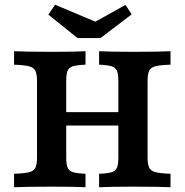

<svg xmlns="http://www.w3.org/2000/svg" viewBox="-20 -786 775 806"><path d="M476.8 -125.8V-445.2Q476.8 -475 471 -488.7Q465.2 -502.4 448.8 -507.7Q432.4 -512.9 396 -514.5V-571Q440.4 -568.5 539.9 -568.5Q650.6 -568.5 695.8 -571V-514.5Q652 -513 632.5 -507.9Q613 -502.9 606.2 -489Q599.5 -475.2 599.5 -445.2V-125.8Q599.5 -96 606.3 -82.3Q613.2 -68.5 632.8 -63.3Q652.5 -58.1 695.8 -56.5V0Q650.6 -2.4 539.9 -2.4Q440.4 -2.4 396 0V-56.5Q432.4 -58 448.8 -63.1Q465.2 -68.1 471 -81.9Q476.8 -95.7 476.8 -125.8ZM135.4 -125.8V-445.2Q135.4 -475 128.5 -488.7Q121.6 -502.4 102 -507.7Q82.4 -512.9 39 -514.5V-571Q85.9 -568.5 199.3 -568.5Q296.6 -568.5 338.9 -571V-514.5Q302.4 -513 286 -507.9Q269.6 -502.9 263.8 -489Q258 -475.2 258 -445.2V-125.8Q258 -96 263.9 -82.3Q269.7 -68.5 286.1 -63.3Q302.5 -58.1 338.9 -56.5V0Q296.6 -2.4 199.3 -2.4Q85.9 -2.4 39 0V-56.5Q82.8 -58 102.3 -63.1Q121.9 -68.1 128.6 -81.9Q135.4 -95.7 135.4 -125.8ZM208.2 -315.3H526.7V-258.9H208.2ZM532.7 -725.8 402.2 -626.3H305.4L183 -724.6L211.4 -766.1L411.7 -681.8L349 -677.5L506.7 -765.3Z"/></svg>

Font: Playfair Micro SmCond SmLight
Style: Regular
Weight: 360
Width: 4
Designer: Claus Eggers Sørensen
Foundry: Claus Eggers Sørensen
Version: Version 2.100;Glyphs 3.2 (3219)